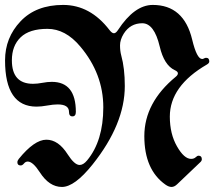

<svg xmlns="http://www.w3.org/2000/svg" viewBox="-48 -738 869 768"><path d="M-27.8 -496.6Q-27.8 -587.4 34.2 -652.8Q96.2 -718.3 204.6 -718.3Q313 -718.3 390.1 -617.7Q399.9 -605 407.7 -605Q415.5 -605 423.8 -617.7Q489.7 -718.3 563 -718.3Q687.5 -718.3 720.7 -579.6Q739.3 -502 760.7 -502Q764.2 -502 768.3 -504.4Q772.5 -506.8 776.4 -506.8Q789.1 -506.8 789.1 -492.2Q789.1 -485.4 779.8 -480Q631.3 -394 631.3 -271.5Q631.3 -202.6 659.9 -152.6Q688.5 -102.5 716.3 -102.5Q728 -102.5 734.6 -108.9Q741.2 -115.2 746.1 -115.2Q759.3 -115.2 759.3 -101.1Q759.3 -94.7 753.4 -89.4L660.6 -1Q649.4 9.8 638.2 9.8Q627 9.8 613.8 0.5Q529.3 -59.1 529.3 -193.4Q529.3 -327.6 655.3 -431.2Q663.6 -438 663.6 -444.8Q663.6 -451.7 650.9 -457.5Q608.4 -477.1 590.8 -552.2Q568.8 -645 521 -645Q473.1 -645 446.8 -603Q432.1 -579.1 432.1 -556.6Q432.1 -534.2 437 -516.1Q451.2 -464.8 451.2 -394Q451.2 -241.7 322.3 -80.1Q250.5 9.8 199.7 9.8Q148.9 9.8 111.3 -48.8Q83.5 -91.8 63 -91.8Q54.2 -91.8 47.9 -84Q41.5 -76.2 34.7 -76.2Q21.5 -76.2 21.5 -88.9Q21.5 -95.2 26.9 -102.1Q89.4 -179.2 137.5 -179.2Q185.5 -179.2 222.7 -120.6Q250 -78.1 270.5 -78.1Q285.2 -78.1 300.3 -96.2Q365.2 -174.3 365.2 -308.6Q365.2 -442.9 272.9 -552.2Q213.9 -622.6 141.8 -622.6Q69.8 -622.6 34.7 -588.9Q-0.5 -555.2 -0.5 -496.6Q-0.5 -402.8 84 -402.8Q101.1 -402.8 121.6 -406.7Q142.1 -410.6 159.2 -410.6Q255.4 -410.6 255.4 -290.5Q255.4 -272.5 241.7 -272.5Q228 -272.5 228 -290.5Q228 -320.3 182.6 -320.3Q165 -320.3 141.1 -315.9Q117.2 -311.5 98.1 -311.5Q-27.8 -311.5 -27.8 -496.6Z"/></svg>

Font: UnifrakturMaguntia18
Style: Book
Weight: 400
Designer: j. 'mach' wust, Gerrit Ansmann, Georg Duffner, based on a font by Peter Wiegel, original typeface by Carl Albert Fahrenw
Version: Version 2017-03-19